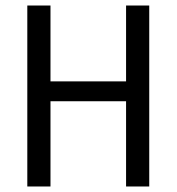

<svg xmlns="http://www.w3.org/2000/svg" viewBox="-20 -676 640 696"><path d="M79 0V-656H163V-381H437V-656H521V0H437V-309H163V0Z"/></svg>

Font: Source Code Pro
Style: Regular
Weight: 400
Monospace: yes
Designer: Paul D. Hunt, Teo Tuominen
Foundry: Adobe Systems Incorporated
Version: Version 1.018;hotconv 1.0.116;makeotfexe 2.5.65601